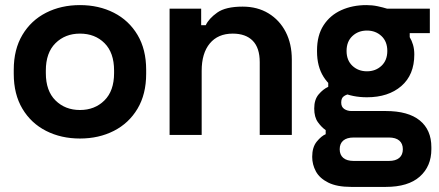

<svg xmlns="http://www.w3.org/2000/svg" viewBox="-20 -530 1724 754"><path d="M34 -240V-256Q34 -336 68 -393Q102 -450 161 -480Q220 -510 294 -510Q368 -510 427 -480Q486 -450 520 -393Q554 -336 554 -256V-240Q554 -160 520 -103Q486 -46 427 -16Q368 14 294 14Q220 14 161 -16Q102 -46 68 -103Q34 -160 34 -240ZM428 -243V-253Q428 -323 390.5 -360.5Q353 -398 294 -398Q236 -398 198 -360.5Q160 -323 160 -253V-243Q160 -173 198 -135.5Q236 -98 294 -98Q352 -98 390 -135.5Q428 -173 428 -243Z M646 0V-496H770V-431H788Q800 -457 833 -480.5Q866 -504 933 -504Q991 -504 1034.5 -477.5Q1078 -451 1102 -404.5Q1126 -358 1126 -296V0H1000V-286Q1000 -342 972.5 -370Q945 -398 894 -398Q836 -398 804 -359.5Q772 -321 772 -252V0Z M1359 204Q1303 204 1269 187Q1235 170 1220.5 143Q1206 116 1206 86Q1206 48 1224 26Q1242 4 1259 -3V-19Q1243 -30 1228.5 -50Q1214 -70 1214 -104Q1214 -139 1231.5 -159.5Q1249 -180 1269 -189V-205L1349 -160Q1338 -158 1329 -151Q1320 -144 1320 -127Q1320 -110 1332 -102Q1344 -94 1360 -94H1495Q1583 -94 1628.5 -57Q1674 -20 1674 48V56Q1674 123 1628.5 163.5Q1583 204 1495 204ZM1507 102Q1534 102 1548 90Q1562 78 1562 56Q1562 34 1548 22Q1534 10 1507 10H1369Q1342 10 1328 22Q1314 34 1314 56Q1314 78 1328 90Q1342 102 1369 102ZM1501 -330Q1501 -367 1478 -388.5Q1455 -410 1421 -410Q1387 -410 1364 -388.5Q1341 -367 1341 -330Q1341 -293 1364 -271.5Q1387 -250 1421 -250Q1455 -250 1478 -271.5Q1501 -293 1501 -330ZM1225 -328V-332Q1225 -391 1250.5 -430.5Q1276 -470 1320 -490Q1364 -510 1419 -510Q1442 -510 1463 -505.5Q1484 -501 1500 -496H1668V-400H1589V-384Q1597 -371 1602 -354Q1607 -337 1607 -316Q1607 -236 1556 -192Q1505 -148 1421 -148Q1365 -148 1320.5 -168Q1276 -188 1250.5 -228.5Q1225 -269 1225 -328Z"/></svg>

Font: Space Grotesk Frontify
Style: Bold
Weight: 700
Designer: Florian Karsten
Version: Version 2.000